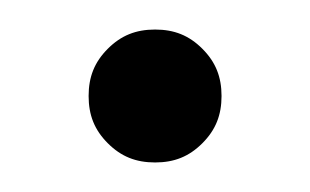

<svg xmlns="http://www.w3.org/2000/svg" viewBox="-20 -415 210 130"><path d="M117 -318C126 -327 130 -337 130 -350C130 -363 126 -373 117 -382C108 -391 98 -395 85 -395C72 -395 62 -391 53 -382C44 -373 40 -363 40 -350C40 -337 44 -327 53 -318C62 -309 72 -305 85 -305C98 -305 108 -309 117 -318Z"/></svg>

Font: Cinzel Utterance
Style: Regular
Weight: 500
Designer: Natanael Gama
Foundry: ""
Version: ""